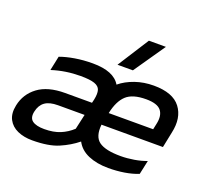

<svg xmlns="http://www.w3.org/2000/svg" viewBox="-120 -854 1122 1019"><g transform="rotate(20 440.5 -344.5)"><path d="M443 -522 556 -699H652L530 -522ZM154 10Q107 10 71 -6Q35 -22 18 -54.5Q1 -87 11 -135Q25 -203 80.5 -244.5Q136 -286 233 -286H385L390 -307Q397 -341 391 -361Q385 -381 359 -390Q333 -399 280 -399Q196 -399 118 -374L135 -455Q170 -468 217.5 -476Q265 -484 318 -484Q437 -484 474 -421Q509 -450 558 -467Q607 -484 663 -484Q771 -484 814 -427.5Q857 -371 837 -282L819 -194H472Q465 -125 501.5 -98.5Q538 -72 624 -72Q660 -72 699 -78.5Q738 -85 769 -97L752 -18Q717 -4 674 3Q631 10 584 10Q519 10 471 -10.5Q423 -31 401 -73Q358 -38 302 -14Q246 10 154 10ZM487 -265H738L745 -298Q756 -347 734.5 -374.5Q713 -402 649 -402Q573 -402 537.5 -369Q502 -336 487 -265ZM194 -68Q246 -68 283.5 -83.5Q321 -99 351 -127L370 -212H220Q172 -212 146.5 -193.5Q121 -175 113 -137Q105 -100 126.5 -84Q148 -68 194 -68Z"/></g></svg>

Font: Kanit
Style: Italic
Weight: 400
Italic angle: -12°
Designer: Katatrad Team
Foundry: CadsonDemak
Version: Version 2.000; ttfautohint (v1.8.3)